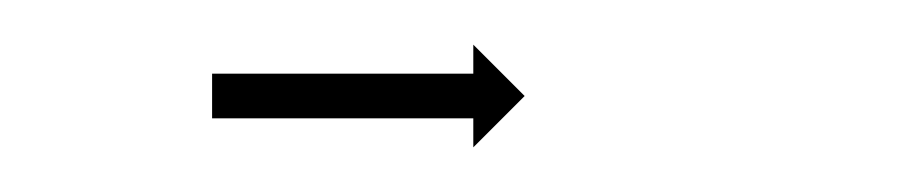

<svg xmlns="http://www.w3.org/2000/svg" viewBox="-20 -187 410 86"><path d="M76 -154Q77 -154 78 -154Q79 -154 80 -154Q81 -154 82.5 -154Q84 -154 86 -154Q88 -154 89.5 -154Q91 -154 93 -154Q95 -154 97.5 -154Q100 -154 102 -154Q105 -154 107.5 -154Q110 -154 112 -154Q115 -154 117.5 -154Q120 -154 123 -154Q125 -154 128 -154Q131 -154 133 -154Q136 -154 139 -154Q142 -154 144 -154Q147 -154 149.5 -154Q152 -154 155 -154Q157 -154 159.5 -154Q162 -154 165 -154Q167 -154 169.5 -154Q172 -154 174 -154Q176 -154 177.5 -154Q179 -154 181 -154Q183 -154 184.5 -154Q186 -154 187 -154Q188 -154 189 -154Q190 -154 191 -154Q191 -154 191.5 -154Q192 -154 192 -154V-167L215 -144L192 -121V-134Q192 -134 191.5 -134Q191 -134 191 -134Q190 -134 189 -134Q188 -134 187 -134Q186 -134 184.5 -134Q183 -134 181 -134Q179 -134 177.5 -134Q176 -134 174 -134Q172 -134 169.5 -134Q167 -134 165 -134Q162 -134 159.5 -134Q157 -134 155 -134Q152 -134 149.5 -134Q147 -134 144 -134Q142 -134 139 -134Q136 -134 133 -134Q131 -134 128 -134Q125 -134 123 -134Q120 -134 117.5 -134Q115 -134 112 -134Q110 -134 107.5 -134Q105 -134 102 -134Q100 -134 97.5 -134Q95 -134 93 -134Q91 -134 89.5 -134Q88 -134 86 -134Q84 -134 82.5 -134Q81 -134 80 -134Q79 -134 78 -134Q77 -134 76 -134Q76 -134 75.5 -134Q75 -134 75 -134V-154Q75 -154 75.5 -154Q76 -154 76 -154Z"/></svg>

Font: FRB American Cursive Just Arrows Light
Style: Italic
Weight: 300
Italic angle: -25°
Version: Version 2.0;Modular Font Editor K font №1